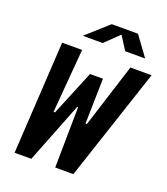

<svg xmlns="http://www.w3.org/2000/svg" viewBox="-166 -1055 1021 1171"><g transform="rotate(20 345.0 -470.0)"><path d="M110 -730 67 0H175.5L330 -393H336L330.5 0H448.5L690.5 -730H553L421.5 -315.5H412.5L419 -608.5H335L214.5 -315.5H205L239.5 -730ZM214 -812.5H343L433.5 -900L489 -812.5H618.5L526 -939.5H355.5Z"/></g></svg>

Font: Monaspace Neon
Style: Bold Italic
Weight: 700
Italic angle: -11°
Designer: Riley Cran & the Lettermatic Team
Foundry: Lettermatic
Version: Version 1.200 (Monaspace Neon)